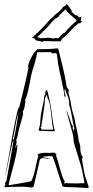

<svg xmlns="http://www.w3.org/2000/svg" viewBox="-20 -955 474 980"><path d="M371 -877Q370 -877 370 -878Q368 -878 367 -877.5Q366 -877 365 -877L345 -895L346 -901L321 -935L312 -924Q307 -924 304 -921L298 -915L299 -913L293 -908Q288 -903 282.5 -897Q277 -891 275 -890L271 -888Q267 -887 267 -884L263 -882Q262 -882 262 -880L258 -878L259 -877L234 -854Q221 -839 213.5 -831Q206 -823 200 -816.5Q194 -810 187 -803Q180 -796 168 -785L143 -761L154 -760L163 -749L187 -744Q189 -743 192 -743Q193 -743 194 -742H200L199 -743L201 -745H241Q243 -744 251 -744H256Q263 -744 265 -745Q269 -745 270 -744H287Q291 -744 293.5 -751.5Q296 -759 300 -759L306 -764Q326 -782 343.5 -801.5Q361 -821 382 -837Q383 -836 387 -836Q389 -836 393 -840L398 -846L391 -852Q394 -855 394 -858L395 -869L385 -866Q383 -868 381.5 -869Q380 -870 379 -871V-873L375 -874H376L375 -875Q371 -877 371 -877ZM183 -762 170 -765 179 -774Q190 -785 197.5 -792Q205 -799 211.5 -805.5Q218 -812 226 -820.5Q234 -829 246 -844L256 -854Q263 -861 266 -862V-861L280 -871L279 -873L303 -896Q309 -901 314 -907L317 -905Q322 -894 335.5 -883Q349 -872 361 -861L372 -850Q361 -841 350.5 -831Q340 -821 331 -811L308 -787Q303 -787 297 -781L283 -765Q282 -764 282 -763L277 -760Q267 -760 266 -761L252 -759Q247 -759 243.5 -760.5Q240 -762 227 -762Q223 -762 218.5 -762Q214 -762 208 -761L187 -760Q185 -760 183 -762ZM398 -144Q398 -148 402 -148Q401 -152 401 -156Q401 -160 396 -162Q390 -179 390 -198.5Q390 -218 382 -234Q379 -264 371.5 -295.5Q364 -327 359 -357Q348 -387 343 -419.5Q338 -452 329 -483Q329 -485 329.5 -486Q330 -487 330 -488Q330 -489 331 -490Q331 -498 325 -504.5Q319 -511 319 -521Q311 -569 300 -614.5Q289 -660 277 -708Q265 -708 247.5 -706Q230 -704 189 -704H172Q163 -698 154.5 -686Q146 -674 139 -660Q132 -646 127 -631.5Q122 -617 121 -606Q123 -609 124 -612.5Q125 -616 127 -618Q116 -561 102.5 -506Q89 -451 75 -394V-406Q76 -409 76 -416Q54 -328 38 -232.5Q22 -137 5 -49Q11 -71 17.5 -103.5Q24 -136 30 -166Q36 -196 41 -217.5Q46 -239 49 -239Q42 -191 31.5 -136Q21 -81 13 -33Q12 -29 9 -26Q6 -23 6 -20Q6 -18 9 -15L5 -9Q3 -3 2.5 -4Q2 -5 2 -3Q2 -1 4 -1Q6 -1 7 1Q31 -2 57 -1.5Q83 -1 108 -2L110 0Q111 -1 117 -1Q122 -1 128 0.5Q134 2 139 2Q147 2 152 -3Q155 -16 159 -34Q163 -52 167.5 -70.5Q172 -89 176 -107Q180 -125 183 -139Q187 -148 201 -148Q207 -148 213.5 -146.5Q220 -145 226 -145Q226 -146 228 -146Q232 -146 236 -147Q226 -149 216.5 -149.5Q207 -150 197 -153Q208 -158 220.5 -157.5Q233 -157 245 -158L249 -154Q255 -139 261.5 -119.5Q268 -100 274.5 -79.5Q281 -59 287.5 -39Q294 -19 300 -3Q310 0 326 0Q342 0 364 1Q401 3 413 4Q425 5 429 5Q431 5 433 -1Q430 -10 427 -18Q424 -26 422 -35Q412 -58 407.5 -88.5Q403 -119 398 -144ZM356 -19Q321 -19 317 -22Q315 -20 312.5 -19.5Q310 -19 308 -18V-26H312Q304 -38 298 -55Q292 -72 287 -91Q282 -110 277 -128Q272 -146 266 -160L268 -164Q268 -169 263.5 -171.5Q259 -174 257 -176Q236 -174 212 -175Q188 -176 171 -166L176 -158Q171 -146 167.5 -128.5Q164 -111 160 -93Q156 -75 151 -58Q146 -41 139 -30Q112 -24 84.5 -19.5Q57 -15 28 -10L24 -12Q29 -36 36 -61.5Q43 -87 50 -113.5Q57 -140 62.5 -166Q68 -192 69 -217Q63 -215 63 -209.5Q63 -204 59 -199V-202Q59 -209 62 -216.5Q65 -224 65 -232Q64 -232 64 -234Q64 -235 63.5 -237Q63 -239 63 -241Q68 -251 71 -266.5Q74 -282 77 -296Q78 -301 81.5 -312.5Q85 -324 88.5 -337Q92 -350 95 -360.5Q98 -371 98 -374Q98 -376 96 -386Q104 -397 106 -412.5Q108 -428 110 -442H107Q116 -461 121 -481Q126 -501 130 -522Q134 -543 138 -564Q142 -585 149 -606Q156 -627 161 -645.5Q166 -664 169 -688Q201 -689 219.5 -689Q238 -689 244 -689Q244 -688 241 -685Q243 -683 248 -683Q252 -683 255.5 -683.5Q259 -684 262 -684Q271 -684 271 -673L276 -636L275 -637Q285 -583 296 -536.5Q307 -490 309 -458L311 -465Q312 -465 312 -463L313 -460Q315 -460 315 -463Q315 -470 312 -477Q309 -484 309 -492Q309 -496 312 -502Q310 -510 310 -511V-515Q312 -494 322.5 -471.5Q333 -449 333 -426V-420Q342 -393 347 -360.5Q352 -328 360 -299Q360 -297 358 -296Q356 -295 356 -293Q356 -292 358 -290Q356 -288 355 -288Q353 -292 352.5 -296Q352 -300 350 -305H352V-308Q352 -312 349.5 -315.5Q347 -319 345 -322Q320 -395 318 -395Q319 -393 319 -391.5Q319 -390 320 -388Q329 -350 336 -326.5Q343 -303 347 -287.5Q351 -272 353 -263Q355 -254 355 -247V-244Q355 -233 361 -213Q367 -193 375.5 -167Q384 -141 392.5 -111Q401 -81 406 -50L411 -20H403Q389 -19 377.5 -19Q366 -19 356 -19ZM217 -495Q214 -495 212.5 -489Q211 -483 211 -479Q211 -474 212 -473Q205 -466 205 -461V-456Q205 -445 199 -420Q188 -375 186.5 -347Q185 -319 183 -311L182 -312Q181 -311 181 -308V-304Q181 -302 179.5 -300.5Q178 -299 178 -294Q178 -287 182 -287H195Q206 -287 220 -286Q234 -285 245 -285Q248 -285 251 -285.5Q254 -286 257 -286L260 -288Q251 -318 246 -365Q241 -412 225 -479Q222 -495 217 -495ZM253 -296 249 -293H192L188 -304L186 -303L188 -307L190 -305Q191 -311 194 -330.5Q197 -350 200.5 -372Q204 -394 206.5 -413.5Q209 -433 209 -439V-447Q209 -455 212.5 -460Q216 -465 218 -470Q221 -468 221 -463V-458Q230 -443 234.5 -419Q239 -395 241.5 -370.5Q244 -346 246 -325.5Q248 -305 253 -296ZM75 -383Q70 -350 64 -313.5Q58 -277 50 -243L45 -242Q53 -277 58.5 -312.5Q64 -348 75 -383ZM5 -49Q4 -47 4 -45Q4 -43 3 -41Q4 -43 4 -45Q4 -47 5 -49Z"/></svg>

Font: Londrina Sketch
Style: Regular
Weight: 400
Designer: Marcelo Magalhaes
Foundry: Marcelo Magalhães
Version: Version 1.002